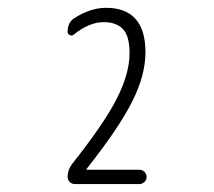

<svg xmlns="http://www.w3.org/2000/svg" viewBox="-20 -756 540 484"><path d="M150.4 -309.6Q150.4 -327.1 161.1 -341.8Q243.2 -445.3 274.9 -508.3Q306.6 -571.3 306.6 -622.1Q306.6 -665 290 -682.6Q273.4 -700.2 241.2 -700.2Q205.1 -700.2 166 -668.9Q162.1 -665 156.2 -667.5Q150.4 -669.9 150.4 -675.8Q150.4 -699.2 167 -710Q208 -736.3 247.1 -736.3Q346.7 -736.3 346.7 -624Q346.7 -566.4 313 -499.5Q279.3 -432.6 198.2 -330.1V-329.1V-328.1H331.1Q338.9 -328.1 344.2 -322.8Q349.6 -317.4 349.6 -310.1Q349.6 -302.7 344.2 -297.4Q338.9 -292 331.1 -292H168.9Q161.1 -292 155.8 -297.4Q150.4 -302.7 150.4 -309.6Z"/></svg>

Font: Rounded-X Mgen+ 1m light
Style: Regular
Weight: 200
Designer: [Source Han Sans]
Ryoko NISHIZUKA  (kana & ideographs); Paul D. Hunt (Latin, Greek & Cyrillic); Wenlong ZHANG  (bopomofo
Version: Version 1.059.20150602